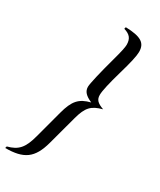

<svg xmlns="http://www.w3.org/2000/svg" viewBox="-223 -758 839 1006"><g transform="rotate(30 196.5 -255.0)"><path d="M221 -676C259 -665 274 -646 274 -609C274 -595 268 -566 252 -508C226 -414 208 -336 208 -318C208 -290 225 -272 264 -255C198 -238 172 -209 150 -126L105 42C84 121 58 150 -4 166L-7 177C105 177 153 143 182 37L230 -141C250 -214 272 -238 336 -255C297 -269 283 -283 283 -312C283 -336 295 -389 317 -465C339 -540 349 -586 349 -609C349 -664 316 -684 224 -687Z"/></g></svg>

Font: XITS
Style: Italic
Weight: 400
Italic angle: -16.33°
Designer: MicroPress Inc., with final additions and corrections provided by Coen Hoffman, Elsevier (retired)
Version: Version 1.302